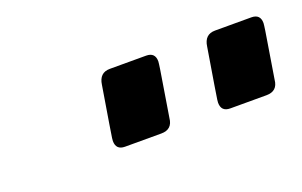

<svg xmlns="http://www.w3.org/2000/svg" viewBox="-35 -878 539 343"><g transform="rotate(-20 234.0 -707.0)"><path d="M360 -637Q343 -637 343 -654Q343 -655 343.5 -659.5Q344 -664 347.5 -685Q351 -706 359 -755Q362 -777 382 -777H451Q468 -777 468 -760Q468 -760 467.5 -755Q467 -750 463.5 -729Q460 -708 452 -658Q450 -637 429 -637ZM160 -637Q143 -637 143 -654Q143 -655 143.5 -659.5Q144 -664 147.5 -685Q151 -706 159 -755Q162 -777 182 -777H251Q268 -777 268 -760Q268 -760 267.5 -755Q267 -750 263.5 -729Q260 -708 252 -658Q250 -637 229 -637Z"/></g></svg>

Font: Exo Thin
Style: Bold Italic
Weight: 700
Italic angle: -9°
Version: Version 2.000